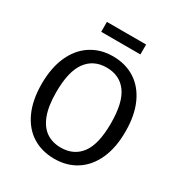

<svg xmlns="http://www.w3.org/2000/svg" viewBox="-199 -1004 1091 1158"><g transform="rotate(30 346.0 -425.0)"><path d="M346 -701Q433 -701 498.5 -659.5Q564 -618 600.5 -538Q637 -458 637 -344Q637 -232 600.5 -152Q564 -72 498.5 -30Q433 12 346 12Q259 12 193.5 -29Q128 -70 91.5 -150Q55 -230 55 -343Q55 -454 91.5 -535Q128 -616 194 -658.5Q260 -701 346 -701ZM346 -623Q256 -623 206 -555Q156 -487 156 -343Q156 -246 179.5 -184.5Q203 -123 245.5 -94.5Q288 -66 346 -66Q437 -66 486.5 -132.5Q536 -199 536 -344Q536 -488 487 -555.5Q438 -623 346 -623ZM482 -793H209V-862H482Z"/></g></svg>

Font: Firava
Style: Regular
Weight: 400
Designer: Carrois Corporate & Edenspiekermann AG
Foundry: Greg Finn Gibson
Version: Version 5.000